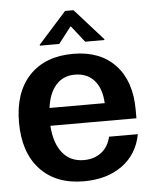

<svg xmlns="http://www.w3.org/2000/svg" viewBox="-52 -761 647 818"><g transform="rotate(-5 271.0 -352.0)"><path d="M274 13Q155 13 87.5 -59.5Q20 -132 20 -261Q20 -389 87.5 -460.5Q155 -532 275 -532Q390 -532 455 -463Q520 -394 520 -271V-235H152Q157 -160 190.5 -118.5Q224 -77 282 -77Q326 -77 356.5 -100.5Q387 -124 397 -167H520Q504 -82 438.5 -34.5Q373 13 274 13ZM391 -311Q388 -374 357.5 -408.5Q327 -443 274 -443Q225 -443 194 -408.5Q163 -374 155 -311ZM331 -579 276 -649H274L220 -579H137V-583L257 -717H293L413 -583V-579Z"/></g></svg>

Font: Non Bureau Medium
Style: Regular
Weight: 500
Designer: Jona Saucedo
Foundry: Non Foundry
Version: Version 1.000; ttfautohint (v1.8.4)